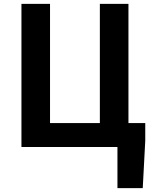

<svg xmlns="http://www.w3.org/2000/svg" viewBox="-20 -761 791 994"><path d="M588 213H719L732 -32V-124H645V-741H497V-124H239V-741H91V0H588Z"/></svg>

Font: Noto Sans Mono CJK TC
Style: Bold
Weight: 700
Designer: Ryoko NISHIZUKA 西塚涼子 (kana, bopomofo & ideographs); Paul D. Hunt (Latin, Greek & Cyrillic); Sandoll Communications 산돌커뮤니
Foundry: Adobe
Version: Version 2.004;hotconv 1.0.118;makeotfexe 2.5.65603